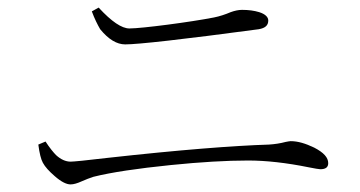

<svg xmlns="http://www.w3.org/2000/svg" viewBox="-20 -611 948 506"><path d="M166 -125C174 -125 184 -128 195 -133C206 -138 217 -142 226 -145C274 -157 342 -167 430 -176C509 -184 577 -188 634 -188C681 -188 735 -182 794 -170C810 -167 820 -165 824 -165C838 -165 845 -170 845 -181C845 -196 833 -209 808 -222C785 -233 765 -239 746 -239C743 -239 739 -238 733 -237C718 -233 704 -231 689 -230C595 -227 453 -216 264 -195C206 -188 173 -185 166 -185C153 -185 140 -191 128 -202C121 -209 111 -221 100 -238L81 -230C84 -207 88 -191 93 -182C99 -171 109 -160 124 -147C141 -132 155 -125 166 -125ZM310 -494C343 -494 461 -507 662 -534C679 -537 687 -544 687 -557C687 -566 679 -574 663 -579C650 -583 635 -585 618 -585C609 -585 599 -583 588 -579C574 -573 559 -568 544 -565C483 -553 354 -536 321 -536C301 -536 274 -554 240 -591L222 -581C229 -562 237 -546 244 -534C266 -507 288 -494 310 -494Z"/></svg>

Font: AllPunType ExtraLight
Style: Regular
Weight: 280
Version: 1.0